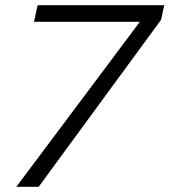

<svg xmlns="http://www.w3.org/2000/svg" viewBox="-20 -720 653 740"><path d="M43 0 519 -636H111L125 -700H613L601 -644L129 0Z"/></svg>

Font: Red Hat Text
Style: Italic
Weight: 400
Italic angle: -12°
Designer: Pentagram / MCKL
Foundry: Pentagram / MCKL
Version: Version 1.005; Red Hat Text Italic